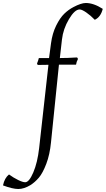

<svg xmlns="http://www.w3.org/2000/svg" viewBox="-196 -880 705 1280"><path d="M-176 356Q-166 307 -136 283Q-106 305 -75 320Q-44 335 -28 335Q-2 335 26 269.5Q54 204 65 107L127 -448L57 -447Q51 -450 51 -457Q59 -476 63 -493H131L144 -591Q153 -658 178.5 -709.5Q204 -761 232.5 -788.5Q261 -816 294 -833Q345 -860 376 -860Q428 -860 489 -821Q476 -767 436 -748Q408 -777 379 -797Q350 -817 335 -817Q302 -817 263.5 -752Q225 -687 217 -616L203 -493Q253 -493 316 -497Q323 -495 323 -485Q314 -469 311 -449H197L144 69Q136 151 112.5 212.5Q89 274 63 304.5Q37 335 7 354Q-36 380 -74 380Q-112 380 -176 356Z"/></svg>

Font: Rosarivo
Style: Italic
Weight: 400
Version: Version 1.003